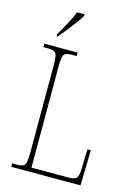

<svg xmlns="http://www.w3.org/2000/svg" viewBox="-137 -1003 762 1075"><g transform="rotate(15 244.5 -465.5)"><path d="M40 0V-20H66Q91 -20 103 -26Q115 -32 118.5 -51Q122 -70 122 -108V-606Q122 -645 118.5 -663.5Q115 -682 103 -688Q91 -694 66 -694H40V-714H233V-694H206Q181 -694 169 -688Q157 -682 153.5 -663.5Q150 -645 150 -606V-25H363Q402 -25 412 -39Q422 -53 423 -94L426 -205H446L441 0ZM96 -784Q118 -824 138.5 -860.5Q159 -897 171 -931H215V-921Q205 -904 185 -877Q165 -850 142.5 -821.5Q120 -793 100 -771H96Z"/></g></svg>

Font: Noto Serif Thai Condensed Thin
Style: Regular
Weight: 100
Width: 3
Designer: Monotype Design Team
Foundry: Monotype Imaging Inc.
Version: Version 2.001; ttfautohint (v1.8.4.7-5d5b)